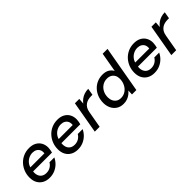

<svg xmlns="http://www.w3.org/2000/svg" viewBox="172 -1750 2792 2792"><g transform="rotate(-45 1568.0 -354.0)"><path d="M253 12Q190 12 143 -14Q96 -40 70.5 -87Q45 -134 45 -199Q45 -263 67.5 -319Q90 -375 130 -417.5Q170 -460 224.5 -484Q279 -508 344 -508Q410 -508 455.5 -482.5Q501 -457 524.5 -413.5Q548 -370 548 -316Q548 -295 543.5 -269.5Q539 -244 534 -225H121L133 -295H448Q453 -337 439 -365.5Q425 -394 397 -409.5Q369 -425 331 -425Q291 -425 253.5 -407Q216 -389 189 -354.5Q162 -320 153 -267L148 -239Q139 -191 150.5 -152.5Q162 -114 192 -92.5Q222 -71 268 -71Q315 -71 351 -93Q387 -115 408 -151H508Q486 -104 449 -67.5Q412 -31 362.5 -9.5Q313 12 253 12Z M835 12Q772 12 725 -14Q678 -40 652.5 -87Q627 -134 627 -199Q627 -263 649.5 -319Q672 -375 712 -417.5Q752 -460 806.5 -484Q861 -508 926 -508Q992 -508 1037.5 -482.5Q1083 -457 1106.5 -413.5Q1130 -370 1130 -316Q1130 -295 1125.5 -269.5Q1121 -244 1116 -225H703L715 -295H1030Q1035 -337 1021 -365.5Q1007 -394 979 -409.5Q951 -425 913 -425Q873 -425 835.5 -407Q798 -389 771 -354.5Q744 -320 735 -267L730 -239Q721 -191 732.5 -152.5Q744 -114 774 -92.5Q804 -71 850 -71Q897 -71 933 -93Q969 -115 990 -151H1090Q1068 -104 1031 -67.5Q994 -31 944.5 -9.5Q895 12 835 12Z M1189 0 1276 -496H1366L1359 -407Q1382 -438 1412.5 -460.5Q1443 -483 1481 -495.5Q1519 -508 1562 -508L1544 -403H1516Q1483 -403 1453.5 -395.5Q1424 -388 1399.5 -371Q1375 -354 1358 -326Q1341 -298 1334 -255L1289 0Z M1773 12Q1710 12 1664.5 -17.5Q1619 -47 1595 -97Q1571 -147 1571 -207Q1571 -273 1592.5 -327.5Q1614 -382 1652.5 -423Q1691 -464 1742.5 -486Q1794 -508 1853 -508Q1917 -508 1958 -483Q1999 -458 2018 -419L2071 -720H2171L2044 0H1954L1957 -78Q1939 -55 1912.5 -34.5Q1886 -14 1851.5 -1Q1817 12 1773 12ZM1806 -75Q1859 -75 1901 -103.5Q1943 -132 1967 -180.5Q1991 -229 1991 -287Q1991 -328 1975 -357.5Q1959 -387 1929.5 -404Q1900 -421 1860 -421Q1807 -421 1765 -394.5Q1723 -368 1699 -322Q1675 -276 1675 -218Q1675 -177 1691 -144.5Q1707 -112 1736 -93.5Q1765 -75 1806 -75Z M2409 12Q2346 12 2299 -14Q2252 -40 2226.5 -87Q2201 -134 2201 -199Q2201 -263 2223.5 -319Q2246 -375 2286 -417.5Q2326 -460 2380.5 -484Q2435 -508 2500 -508Q2566 -508 2611.5 -482.5Q2657 -457 2680.5 -413.5Q2704 -370 2704 -316Q2704 -295 2699.5 -269.5Q2695 -244 2690 -225H2277L2289 -295H2604Q2609 -337 2595 -365.5Q2581 -394 2553 -409.5Q2525 -425 2487 -425Q2447 -425 2409.5 -407Q2372 -389 2345 -354.5Q2318 -320 2309 -267L2304 -239Q2295 -191 2306.5 -152.5Q2318 -114 2348 -92.5Q2378 -71 2424 -71Q2471 -71 2507 -93Q2543 -115 2564 -151H2664Q2642 -104 2605 -67.5Q2568 -31 2518.5 -9.5Q2469 12 2409 12Z M2763 0 2850 -496H2940L2933 -407Q2956 -438 2986.5 -460.5Q3017 -483 3055 -495.5Q3093 -508 3136 -508L3118 -403H3090Q3057 -403 3027.5 -395.5Q2998 -388 2973.5 -371Q2949 -354 2932 -326Q2915 -298 2908 -255L2863 0Z"/></g></svg>

Font: DM Sans 24pt Medium
Style: Italic
Weight: 500
Italic angle: -10°
Designer: Colophon Foundry, Jonny Pinhorn
Foundry: Colophon Foundry
Version: Version 4.004;gftools[0.9.30]